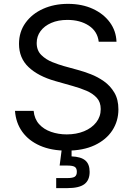

<svg xmlns="http://www.w3.org/2000/svg" viewBox="-20 -757 682 981"><path d="M320.8 12.7Q242.2 12.7 184.3 -12.7Q126.5 -38.1 93.8 -83.7Q61 -129.4 56.6 -190.4H151.9Q155.8 -149.4 179.7 -122.8Q203.6 -96.2 241 -83.3Q278.3 -70.3 320.8 -70.3Q370.1 -70.3 409.4 -86.4Q448.7 -102.5 471.7 -131.8Q494.6 -161.1 494.6 -199.7Q494.6 -234.9 474.9 -256.8Q455.1 -278.8 422.4 -293Q389.6 -307.1 350.6 -317.9L262.7 -342.8Q174.8 -367.7 126 -414.1Q77.1 -460.4 77.1 -532.7Q77.1 -594.2 110.4 -640.4Q143.6 -686.5 200.2 -711.9Q256.8 -737.3 327.1 -737.3Q398.9 -737.3 454.1 -711.9Q509.3 -686.5 541.3 -642.8Q573.2 -599.1 575.2 -543.9H484.4Q478 -597.2 433.6 -626.2Q389.2 -655.3 324.2 -655.3Q277.3 -655.3 241.9 -639.9Q206.5 -624.5 187 -597.9Q167.5 -571.3 167.5 -537.1Q167.5 -499 191.2 -475.8Q214.8 -452.6 247.3 -439.7Q279.8 -426.8 306.2 -419.4L378.9 -399.4Q408.2 -391.6 443.6 -377.9Q479 -364.3 511.2 -341.6Q543.5 -318.8 564.2 -283.9Q585 -249 585 -198.2Q585 -138.7 554 -90.8Q522.9 -43 463.9 -15.1Q404.8 12.7 320.8 12.7ZM267.1 204.1V152.8H324.7Q351.6 152.8 362.1 145.8Q372.6 138.7 372.6 120.6Q372.6 102.5 362.1 95.7Q351.6 88.9 324.7 88.9H284.7L299.3 -23.4H345.7V0V42Q393.6 43.9 415.8 62.7Q438 81.5 438 121.1Q438 164.1 410.9 184.1Q383.8 204.1 325.2 204.1Z"/></svg>

Font: Inter Variable LoSnoCo
Style: Regular
Weight: 400
Designer: Rasmus Andersson
Foundry: rsms
Version: Version 4.000;git-a52131595; featfreeze: case,dlig,ss01,ss02